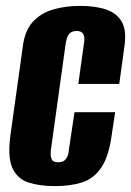

<svg xmlns="http://www.w3.org/2000/svg" viewBox="-20 -620 445 652"><path d="M166 12Q114 12 76 -0.5Q38 -13 21.5 -51Q5 -89 16 -165L58 -466Q65 -517 91.5 -546Q118 -575 159.5 -587.5Q201 -600 252 -600Q305 -600 341 -587.5Q377 -575 393.5 -546Q410 -517 403 -466L385 -335H246L265 -472Q268 -490 265 -499Q262 -508 255.5 -511.5Q249 -515 240 -515Q231 -515 223.5 -511.5Q216 -508 211 -499Q206 -490 203 -472L153 -112Q151 -95 153.5 -85Q156 -75 162 -72Q168 -69 178 -69Q187 -69 194 -72Q201 -75 207 -85Q213 -95 214 -112L233 -239H371L360 -166Q350 -89 324 -51Q298 -13 258.5 -0.5Q219 12 166 12Z"/></svg>

Font: Alumni Sans Thin ExtraBold
Style: Italic
Weight: 800
Italic angle: -8°
Version: Version 1.016